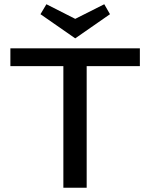

<svg xmlns="http://www.w3.org/2000/svg" viewBox="-20 -886 707 906"><path d="M499 -819 335 -705 171 -819 199 -866 335 -797 472 -866ZM640 -658V-574H389V0H279V-574H29V-658Z"/></svg>

Font: EauTest Semibold
Style: Regular
Weight: 600
Designer: Christian Thalmann (Catharsis Fonts)
Version: Version 0.001;PS 000.001;hotconv 1.0.88;makeotf.lib2.5.64775